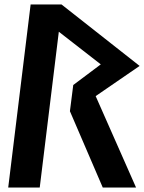

<svg xmlns="http://www.w3.org/2000/svg" viewBox="-20 -845 649 865"><path d="M411 -412 609 -548 257 -825H118L17 0H159L245 -702L434 -555L310 -462L295 -344L443 0H593Z"/></svg>

Font: Ny Stormning
Style: HfKr
Weight: 700
Designer: Robert Jablonski, Mew Too
Foundry: Cannot Into Space Fonts
Version: Version 0.90